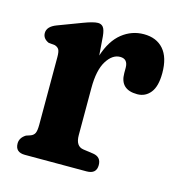

<svg xmlns="http://www.w3.org/2000/svg" viewBox="-76 -517 548 585"><g transform="rotate(15 198.0 -224.5)"><path d="M189 -410.5 193.5 -351Q209.5 -400.5 240 -424.8Q270.5 -449 308.5 -449Q348.5 -449 370.8 -423.5Q393 -398 393 -349Q393 -307 377 -287Q361 -267 335.5 -267Q281 -267 281 -319V-335.5Q281 -363.5 256.5 -363.5Q232 -363.5 214 -334.5Q196 -305.5 196 -249V-100.5Q196 -65.5 221 -62L253 -57.5Q278.5 -53.5 278.5 -28Q278.5 0 247.5 0H53Q22.5 0 22.5 -28Q22.5 -46 41 -57.5L54.5 -62Q64 -65.5 67.8 -73.5Q71.5 -81.5 71.5 -100.5V-313.5Q71.5 -330 67.8 -336.8Q64 -343.5 54.5 -346.5L34.5 -348.5Q15.5 -357 15.5 -374.5Q15.5 -395 44.5 -406L120 -434.5Q150.5 -446 164.5 -446Q175 -446 181 -438.5Q187 -431 189 -410.5Z"/></g></svg>

Font: Fraunces 144pt S100 SemiBold
Style: Regular
Weight: 600
Version: Version 1.000; ttfautohint (v1.8.3)